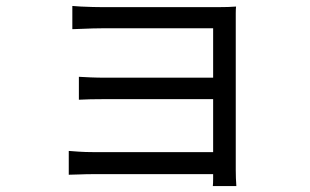

<svg xmlns="http://www.w3.org/2000/svg" viewBox="-20 -569 1040 645"><path d="M223 -549Q232 -548 251.5 -547Q271 -546 291.5 -545.5Q312 -545 325 -545Q342 -545 378.5 -545Q415 -545 462 -545Q509 -545 557 -545Q605 -545 646 -545Q687 -545 712 -545Q729 -545 746 -545.5Q763 -546 773 -547Q772 -539 772 -524.5Q772 -510 772 -496Q772 -487 772 -453Q772 -419 772 -370Q772 -321 772 -265.5Q772 -210 772 -156.5Q772 -103 772 -61Q772 -19 772 2Q772 14 772.5 29.5Q773 45 774 56H695Q696 47 696 31Q696 15 696 0Q696 -26 696 -69Q696 -112 696 -163Q696 -214 696 -265.5Q696 -317 696 -361.5Q696 -406 696 -436Q696 -466 696 -474Q687 -474 660.5 -474Q634 -474 597 -474Q560 -474 518.5 -474Q477 -474 438 -474Q399 -474 369 -474Q339 -474 325 -474Q312 -474 291.5 -473.5Q271 -473 251.5 -472Q232 -471 223 -471ZM245 -311Q260 -310 284.5 -309Q309 -308 334 -308Q347 -308 379 -308Q411 -308 454 -308Q497 -308 543 -308Q589 -308 630 -308Q671 -308 699 -308Q727 -308 735 -308V-236Q727 -236 699 -236Q671 -236 630 -236Q589 -236 543 -236Q497 -236 454 -236Q411 -236 379 -236Q347 -236 335 -236Q309 -236 284.5 -235.5Q260 -235 245 -234ZM211 -62Q223 -61 245 -59.5Q267 -58 293 -58Q307 -58 342 -58Q377 -58 423 -58Q469 -58 519 -58Q569 -58 614 -58Q659 -58 691.5 -58Q724 -58 735 -58V16Q723 16 690 16Q657 16 611.5 16Q566 16 517 16Q468 16 422 16Q376 16 342 16Q308 16 294 16Q270 16 246.5 17Q223 18 211 18Z"/></svg>

Font: Farlight84_Sys_V01
Style: Regular
Weight: 400
Designer: Ryoko NISHIZUKA  (kana, bopomofo & ideographs); Paul D. Hunt (Latin, Greek & Cyrillic); Sandoll Communications , Soo-you
Foundry: Adobe
Version: Version 2.004;October 29, 2024;FontCreator 14.0.0.2814 64-bi